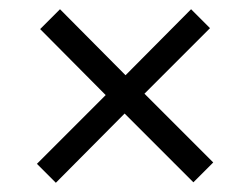

<svg xmlns="http://www.w3.org/2000/svg" viewBox="-20 -471 542 416"><path d="M250 -225 101 -75 60 -116 209 -265 67 -408 110 -451 252 -308 394 -451 435 -410 293 -268 442 -119 399 -76Z"/></svg>

Font: Bigshot One
Style: Regular
Weight: 400
Designer: Gesine Todt
Foundry: Gesine Todt
Version: Version 1.000